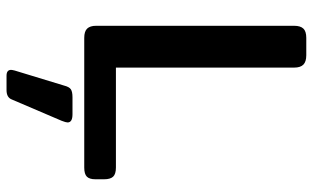

<svg xmlns="http://www.w3.org/2000/svg" viewBox="-205 -515 958 588"><g transform="rotate(90 274.0 -221.0)"><path d="M59 -36V-643Q59 -662 67.5 -671Q76 -680 96 -680H149Q169 -680 178 -671Q187 -662 187 -643V-97H493Q513 -97 521 -88.5Q529 -80 529 -61V-34Q529 -16 521 -8Q513 0 493 0H96Q76 0 67.5 -9Q59 -18 59 -36ZM194 224Q194 221 196 213L242 62Q246 46 253.5 41Q261 36 278 36H330Q355 36 355 51Q355 56 350 69L285 221Q279 238 256 238H212Q194 238 194 224Z"/></g></svg>

Font: Mitr
Style: Regular
Weight: 400
Designer: Thanarat Vachiruckul
Foundry: Cadson Demak
Version: Version 1.003